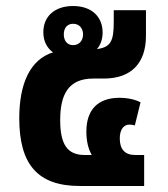

<svg xmlns="http://www.w3.org/2000/svg" viewBox="-20 -618 557 638"><path d="M245 0H459V-103H429C395 -103 378 -122 378 -158C378 -186 390 -204 410 -204C415 -204 423 -203 428 -201L447 -278C430 -287 405 -293 377 -293C305 -293 267 -253 267 -181C267 -150 273 -123 285 -103H261C204 -103 180 -138 180 -219C180 -305 208 -357 290 -357H325C416 -357 465 -408 465 -499V-584H358V-547C358 -484 350 -461 302 -455C313 -467 321 -486 321 -510C321 -561 286 -598 223 -598C161 -598 124 -563 124 -511C124 -480 137 -458 156 -444C80 -420 44 -340 44 -225C44 -72 105 0 245 0ZM223 -468C202 -468 192 -484 192 -504C192 -523 202 -539 223 -539C244 -539 256 -523 256 -504C256 -484 244 -468 223 -468Z"/></svg>

Font: Noto Sans Thai UI SemCond
Style: Bold
Weight: 700
Width: 4
Designer: Monotype Design Team
Foundry: Monotype Imaging Inc.
Version: Version 2.000